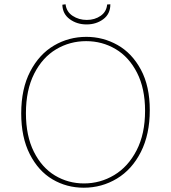

<svg xmlns="http://www.w3.org/2000/svg" viewBox="-20 -870 797 896"><path d="M79 -341Q79 -456 121 -536.5Q163 -617 232 -657.5Q301 -698 383 -698Q461 -698 528.5 -660Q596 -622 637.5 -545Q679 -468 679 -356Q679 -243 637.5 -161Q596 -79 525.5 -36.5Q455 6 371 6Q291 6 225 -33Q159 -72 119 -150.5Q79 -229 79 -341ZM657 -353Q657 -457 619.5 -530.5Q582 -604 519.5 -641Q457 -678 382 -678Q306 -678 242 -640Q178 -602 139.5 -526Q101 -450 101 -342Q101 -236 138 -162Q175 -88 236.5 -51Q298 -14 372 -14Q448 -14 513 -53Q578 -92 617.5 -168.5Q657 -245 657 -353ZM271 -848 286 -850Q290 -815 319 -796Q348 -777 385 -777Q422 -777 449.5 -796Q477 -815 480 -849L495 -850Q495 -805 462 -780.5Q429 -756 384 -756Q339 -756 305.5 -780.5Q272 -805 271 -848Z"/></svg>

Font: Bitter Pro Thin
Style: Regular
Weight: 250
Designer: Sol Matas, and Bitter project Authors
Foundry: Sol Matas
Version: Version 1.010